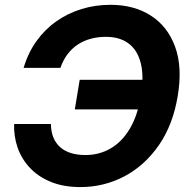

<svg xmlns="http://www.w3.org/2000/svg" viewBox="-20 -757 779 787"><path d="M309.2 9.8Q240.1 9.8 188.4 -11.5Q136.6 -32.7 102.5 -69.1Q68.4 -105.5 52.2 -151.9Q36.1 -198.3 37.9 -248.8H188.7Q189.1 -216.7 199.1 -192.9Q209 -169 227.4 -153.1Q245.8 -137.1 271.8 -129.3Q297.8 -121.5 330.2 -121.5Q386.4 -121.5 432.9 -148.3Q479.4 -175 511.7 -228.8Q544 -282.6 557.3 -363.5Q570.5 -443 557.3 -497Q544 -550.9 507.5 -578.5Q471.1 -606 414.1 -606Q381.4 -606 352.3 -598.2Q323.3 -590.4 299.1 -574.6Q274.9 -558.7 256.9 -534.9Q238.8 -511.1 227.6 -478.8H76.8Q95.1 -540.4 129.4 -588.4Q163.8 -636.4 210.9 -669.6Q257.9 -702.7 314.3 -720Q370.7 -737.3 432.8 -737.3Q528.9 -737.3 597.9 -693.3Q666.9 -649.4 697.6 -565.8Q728.4 -482.2 708.5 -363.7Q689.2 -245.8 631.4 -162.2Q573.6 -78.6 490.1 -34.4Q406.6 9.8 309.2 9.8ZM286.7 -308.7 306.7 -430H597.4L577.2 -308.7Z"/></svg>

Font: Inter Variable
Style: Italic
Weight: 400
Italic angle: -9.39999°
Designer: Rasmus Andersson
Foundry: rsms
Version: Version 4.001;git-9221beed3